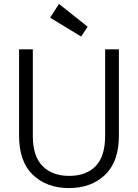

<svg xmlns="http://www.w3.org/2000/svg" viewBox="-20 -950 701 977"><path d="M147 -699V-259Q147 -155 196.5 -105Q246 -55 332 -55Q418 -55 466.5 -104.5Q515 -154 515 -259V-699H585V-260Q585 -127 514.5 -60Q444 7 331 7Q218 7 147.5 -60Q77 -127 77 -260V-699ZM235 -860 280 -930 426 -814 393 -764Z"/></svg>

Font: Fz Poppins Light
Style: Regular
Weight: 300
Designer: Ninad Kale (Devanagari), Jonny Pinhorn (Latin)
Foundry: Indian Type Foundry
Version: Vit hóa bi Vntype.Com & FontZin.Com